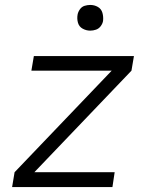

<svg xmlns="http://www.w3.org/2000/svg" viewBox="-20 -757 616 777"><path d="M29 0H435L444 -60H119L512 -471L522 -530H117L107 -471H432L39 -60ZM345 -633Q357 -633 368.5 -637Q380 -641 387.5 -651Q395 -661 397 -672Q399 -689 394.5 -705Q390 -721 376 -729Q362 -737 345 -737Q334 -737 322.5 -733.5Q311 -730 303.5 -719.5Q296 -709 294 -698Q291 -681 295.5 -665Q300 -649 314.5 -641Q329 -633 345 -633Z"/></svg>

Font: Iosevka Sparkle Light Oblique
Style: Regular
Weight: 300
Italic angle: -9°
Designer: Belleve Invis
Foundry: Belleve Invis
Version: Version 4.5.0; ttfautohint (v1.8.3)